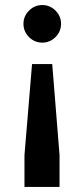

<svg xmlns="http://www.w3.org/2000/svg" viewBox="-20 -733 334 761"><path d="M216 8H77V-118L107 -479H187L216 -118ZM147.5 -564Q117 -564 95 -586Q73 -608 73 -638.5Q73 -669 95 -691Q117 -713 147.5 -713Q178 -713 200 -691Q222 -669 222 -638.5Q222 -608 200 -586Q178 -564 147.5 -564Z"/></svg>

Font: Montreal
Style: Regular
Weight: 400
Designer: Julieta Ulanovsky, usr_local_share
Foundry: Julieta Ulanovsky, usr_local_share
Version: Version 2.001